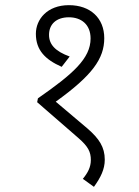

<svg xmlns="http://www.w3.org/2000/svg" viewBox="-20 -652 540 744"><path d="M247 -632C163 -632 119 -577 119 -521C119 -457 156 -421 219 -393L250 -433C195 -453 170 -479 170 -517C170 -558 198 -585 247 -585C295 -585 331 -557 331 -503C331 -425 262 -365 127 -271L124 -256L284 -117C322 -84 332 -63 332 -32C332 -4 320 18 301 41L344 72C370 36 386 4 386 -33C386 -82 364 -115 319 -154L196 -258C338 -360 384 -425 384 -504C384 -582 330 -632 247 -632Z"/></svg>

Font: Noto Sans SemiCondensed Light
Style: Regular
Weight: 300
Width: 4
Designer: Monotype Design Team
Foundry: Monotype Imaging Inc.
Version: Version 2.013